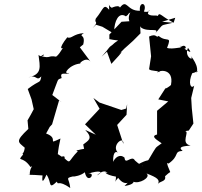

<svg xmlns="http://www.w3.org/2000/svg" viewBox="-20 -911 1013 962"><path d="M809 -469 773 -413 823 -403 767 -356V-237C729 -228 774 -206 790 -193C753 -165 769 -185 727 -115C719 -100 726 -117 671 -87C717 -76 697 -69 656 -107C640 -137 607 -81 604 -121C579 -143 555 -119 547 -100C545 -157 565 -154 574 -143C532 -179 602 -236 598 -190L567 -285L614 -336L617 -389L612 -367L588 -360L479 -397L448 -420L479 -366L406 -288L460 -236L407 -260C450 -216 420 -206 397 -187C409 -133 405 -117 426 -170C354 -157 358 -156 370 -153C320 -103 336 -87 302 -119C280 -81 326 -138 289 -126C247 -159 225 -142 267 -122C272 -146 268 -148 283 -217C208 -182 281 -217 211 -242L229 -275L241 -288L276 -408L289 -399L242 -435C276 -522 264 -510 289 -520C276 -557 317 -533 327 -546C288 -534 330 -591 387 -593C365 -584 409 -631 433 -603L380 -674L397 -688C411 -744 369 -724 400 -745C347 -742 338 -714 317 -724C270 -665 285 -656 312 -685C307 -702 285 -643 261 -627C221 -635 234 -616 186 -630C216 -652 194 -615 173 -636C180 -577 193 -539 122 -523C167 -540 160 -501 187 -528C179 -489 184 -515 119 -465L138 -413L149 -364C139 -345 129 -326 118 -308L122 -265C54 -201 71 -200 104 -171C100 -136 87 -145 96 -137C62 -96 92 -135 133 -74C153 -86 128 -74 129 -36C105 -34 129 -37 193 -32C192 -18 187 23 213 -36C241 3 219 42 265 -1C272 21 269 -13 332 31C327 -20 304 -17 345 -27C353 -25 387 -32 405 -48C419 18 465 -49 422 -41C480 -60 502 -50 465 -32C526 -87 526 -8 521 -42C498 -56 505 -35 561 -26C562 6 544 12 572 -20C611 33 639 -18 604 21C675 10 639 -16 648 -1C675 13 739 -22 714 -42C772 -20 783 -9 770 14C778 -6 814 2 807 -28C844 -60 807 -30 833 -49C811 -98 818 -98 824 -91C882 -131 848 -152 895 -155C868 -177 902 -178 935 -182C881 -192 933 -253 907 -254L926 -257L949 -292L941 -369L938 -420L953 -482C936 -462 921 -495 943 -544C979 -552 980 -573 961 -540C986 -574 934 -633 934 -633C960 -599 899 -624 922 -671C947 -638 930 -649 879 -684C927 -637 915 -709 880 -669C904 -681 844 -661 817 -671C843 -737 815 -696 775 -731C761 -718 767 -746 727 -728L737 -629L727 -565C731 -553 788 -558 778 -547C798 -606 774 -572 769 -546C776 -562 852 -568 837 -488C841 -483 796 -457 813 -473ZM461 -787 493 -777 548 -744 552 -756C553 -803 574 -854 611 -829C638 -849 605 -829 633 -849C602 -788 676 -775 644 -779C660 -765 645 -782 675 -773C681 -817 677 -780 687 -773C722 -747 786 -776 756 -742C807 -797 774 -779 847 -797L792 -802L858 -822L850 -797C768 -839 781 -866 761 -800C797 -855 743 -819 721 -842C728 -880 741 -844 701 -853C720 -898 675 -907 681 -857C614 -855 617 -920 581 -873C573 -894 515 -859 540 -872C518 -883 527 -912 527 -862C498 -896 500 -866 460 -818C450 -792 479 -808 444 -770ZM516 -652 538 -591C610 -667 588 -653 576 -640C622 -689 621 -678 684 -744L681 -808L589 -802L528 -738V-715C590 -702 576 -719 543 -686C519 -669 536 -679 489 -627Z"/></svg>

Font: Asimov Aggro
Style: It
Weight: 500
Designer: Google
Version: Version 2.000980; 2014